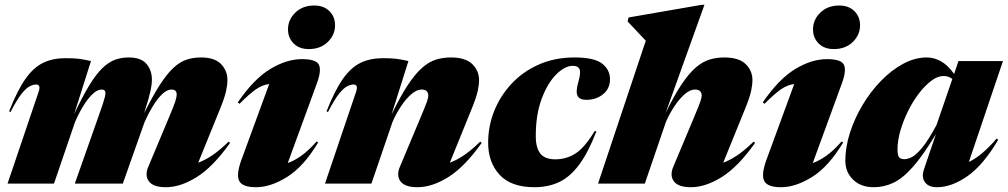

<svg xmlns="http://www.w3.org/2000/svg" viewBox="-20 -767 4210 802"><path d="M941 -170Q870 -70 802 -27.5Q734 15 673 15Q620.5 15 602.2 -9.2Q584 -33.5 599 -69.5L686.5 -278Q706.5 -325.5 712.2 -343.5Q718 -361.5 718 -372.5Q718 -393 696.5 -393Q677 -393 656.8 -373.2Q636.5 -353.5 617.8 -322.5Q599 -291.5 584 -257.5L493 0H292.5L390.5 -278Q403.5 -314.5 409.8 -333.8Q416 -353 418.2 -362.5Q420.5 -372 420.5 -378Q420.5 -393 404 -393Q386 -393 365.8 -373.2Q345.5 -353.5 326.8 -322.5Q308 -291.5 293.5 -257.5L205.5 0H11.5L141 -382.5Q152 -414 131 -414Q119 -414 104 -406.5Q89 -399 69.8 -374.8Q50.5 -350.5 24 -299L18 -302Q52 -388.5 85.8 -436.8Q119.5 -485 160 -504.5Q200.5 -524 253.5 -524Q287.5 -524 308.5 -521.5Q329.5 -519 360 -512L290 -291Q325 -365 353.5 -411.5Q382 -458 408.2 -483Q434.5 -508 460.8 -517.5Q487 -527 517.5 -527Q569 -527 591.8 -500.2Q614.5 -473.5 614.5 -434.5Q614.5 -414.5 608.8 -387.5Q603 -360.5 585.5 -305.5L582 -294Q618 -366.5 647.5 -412.2Q677 -458 703.8 -483Q730.5 -508 758.2 -517.5Q786 -527 819 -527Q877 -527 903.5 -499.2Q930 -471.5 930 -432.5Q930 -412.5 924.2 -385.8Q918.5 -359 896.5 -305.5L808 -87.5Q833.5 -96.5 864.5 -116.8Q895.5 -137 935 -175.5Z M1183 -644Q1183 -684.5 1213.5 -714.2Q1244 -744 1292.5 -744Q1332.5 -744 1356 -720.5Q1379.5 -697 1379.5 -661.5Q1379.5 -621 1349 -591.5Q1318.5 -562 1270 -562Q1230 -562 1206.5 -585.5Q1183 -609 1183 -644ZM988 -98 1104.5 -416Q1076 -412.5 1049.5 -394.2Q1023 -376 980.5 -333.5L973 -339Q1040 -437 1108.5 -478.5Q1177 -520 1241.5 -520Q1300 -520 1311.8 -497Q1323.5 -474 1304.5 -421L1182 -86Q1208 -95 1237.8 -115.8Q1267.5 -136.5 1302.5 -176L1309 -172Q1248.5 -71 1179.5 -28Q1110.5 15 1049.5 15Q992.5 15 979.2 -11.2Q966 -37.5 988 -98Z M1350 -299 1344 -302Q1378 -388.5 1411.8 -436.8Q1445.5 -485 1486 -504.5Q1526.5 -524 1579.5 -524Q1613.5 -524 1634.5 -521.5Q1655.5 -519 1686 -512L1615.5 -288.5Q1652 -364 1683 -411Q1714 -458 1742.5 -483.2Q1771 -508.5 1800.5 -517.8Q1830 -527 1863.5 -527Q1924.5 -527 1952.8 -499.2Q1981 -471.5 1981 -432.5Q1981 -412.5 1975.2 -385.8Q1969.5 -359 1947.5 -305.5L1859 -87.5Q1884.5 -96.5 1915.5 -116.8Q1946.5 -137 1986 -175.5L1992 -170Q1921 -70 1853 -27.5Q1785 15 1724 15Q1671.5 15 1653.2 -9.2Q1635 -33.5 1650 -69.5L1737.5 -278Q1757.5 -325.5 1763.2 -342.2Q1769 -359 1769 -367Q1769 -393 1741 -393Q1720.5 -393 1698 -373.5Q1675.5 -354 1655 -323Q1634.5 -292 1619.5 -257.5L1531.5 0H1337.5L1467 -382.5Q1478 -414 1457 -414Q1445 -414 1430 -406.5Q1415 -399 1395.8 -374.8Q1376.5 -350.5 1350 -299Z M2372.5 -492Q2339.5 -492 2303.5 -456.2Q2267.5 -420.5 2242.8 -354.8Q2218 -289 2218 -198.5Q2218 -149.5 2237 -125.5Q2256 -101.5 2299.5 -101.5Q2346.5 -101.5 2384.8 -126.5Q2423 -151.5 2463.5 -219H2471.5Q2436.5 -128.5 2398 -77.5Q2359.5 -26.5 2314.2 -5.8Q2269 15 2212.5 15Q2114.5 15 2066.8 -37Q2019 -89 2019 -171Q2019 -239.5 2044.2 -303Q2069.5 -366.5 2116.8 -417.2Q2164 -468 2230.8 -497.5Q2297.5 -527 2380 -527Q2462.5 -527 2495.2 -501.2Q2528 -475.5 2528 -436Q2528 -397 2499.2 -373.5Q2470.5 -350 2429 -350Q2401 -350 2392.5 -366.8Q2384 -383.5 2395.5 -423.5Q2407 -463.5 2400.8 -477.8Q2394.5 -492 2372.5 -492Z M2761.5 -257.5 2673.5 0H2478L2677.5 -597L2601.5 -677.5L2605.5 -694L2911.5 -747H2922.5L2760.5 -295.5Q2796.5 -369 2827 -414.5Q2857.5 -460 2885.8 -484.5Q2914 -509 2943.2 -518Q2972.5 -527 3005.5 -527Q3066.5 -527 3094.8 -499.2Q3123 -471.5 3123 -432.5Q3123 -412.5 3117.2 -385.8Q3111.5 -359 3089.5 -305.5L3001 -87.5Q3026.5 -96.5 3057.5 -116.8Q3088.5 -137 3128 -175.5L3134 -170Q3063 -70 2995 -27.5Q2927 15 2866 15Q2813.5 15 2795.2 -9.2Q2777 -33.5 2792 -69.5L2879.5 -278Q2899.5 -325.5 2905.2 -342.2Q2911 -359 2911 -367Q2911 -393 2883 -393Q2862.5 -393 2840 -373.5Q2817.5 -354 2797 -323Q2776.5 -292 2761.5 -257.5Z M3376 -644Q3376 -684.5 3406.5 -714.2Q3437 -744 3485.5 -744Q3525.5 -744 3549 -720.5Q3572.5 -697 3572.5 -661.5Q3572.5 -621 3542 -591.5Q3511.5 -562 3463 -562Q3423 -562 3399.5 -585.5Q3376 -609 3376 -644ZM3181 -98 3297.5 -416Q3269 -412.5 3242.5 -394.2Q3216 -376 3173.5 -333.5L3166 -339Q3233 -437 3301.5 -478.5Q3370 -520 3434.5 -520Q3493 -520 3504.8 -497Q3516.5 -474 3497.5 -421L3375 -86Q3401 -95 3430.8 -115.8Q3460.5 -136.5 3495.5 -176L3502 -172Q3441.5 -71 3372.5 -28Q3303.5 15 3242.5 15Q3185.5 15 3172.2 -11.2Q3159 -37.5 3181 -98Z M3839.5 -59.5 3889.5 -207Q3835 -116.5 3792 -68.5Q3749 -20.5 3710.2 -2.8Q3671.5 15 3630 15Q3575.5 15 3543.2 -16.8Q3511 -48.5 3511 -95.5Q3511 -152 3530.2 -212.2Q3549.5 -272.5 3583 -328.5Q3616.5 -384.5 3660 -429.2Q3703.5 -474 3752.5 -500.5Q3801.5 -527 3851.5 -527Q3882 -527 3910.8 -510.8Q3939.5 -494.5 3965.5 -458L3983.5 -512H4169.5L4027 -90.5Q4080.5 -115.5 4143 -188L4149.5 -183Q4087.5 -77.5 4021.2 -31.2Q3955 15 3894 15Q3858.5 15 3843.5 -6Q3828.5 -27 3839.5 -59.5ZM3729 -144Q3729 -119.5 3735 -110.8Q3741 -102 3758.5 -102Q3771 -102 3788.8 -110.8Q3806.5 -119.5 3831.8 -149.8Q3857 -180 3892 -245L3958 -437Q3943 -449.5 3921 -449.5Q3896.5 -449.5 3870 -429.5Q3843.5 -409.5 3818.2 -376.5Q3793 -343.5 3773 -303Q3753 -262.5 3741 -221.2Q3729 -180 3729 -144Z"/></svg>

Font: Newsreader 72pt ExtraBold
Style: Italic
Weight: 800
Italic angle: -17°
Designer: Hugues Gentile
Foundry: Production Type
Version: Version 1.003; ttfautohint (v1.8.3)